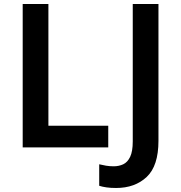

<svg xmlns="http://www.w3.org/2000/svg" viewBox="-20 -734 899 956"><path d="M93 0V-714H221V-108H519V0ZM558 202Q531 202 510 199Q489 196 474 191V84Q490 88 508 91Q526 94 546 94Q572 94 593.5 84Q615 74 628 47Q641 20 641 -30V-714H769V-33Q769 92 710.5 147Q652 202 558 202Z"/></svg>

Font: Noto Sans SemiBold
Style: Regular
Weight: 600
Designer: Monotype Design Team
Foundry: Monotype Imaging Inc.
Version: Version 2.007